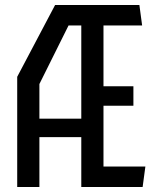

<svg xmlns="http://www.w3.org/2000/svg" viewBox="-20 -750 640 770"><path d="M306 0V-200H138V0H49V-442L201 -730H539L550 -648H395V-404H515V-326H395V-82H563L552 0ZM138 -274H306V-648H255L138 -413Z"/></svg>

Font: Moralerspace Krypton JPDOC
Style: Regular
Weight: 400
Version: v0.0.6; ttfautohint (v1.8.4.7-5d5b-dirty) -l 6 -r 45 -G 200 